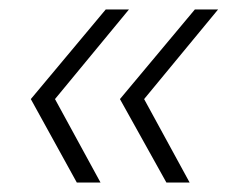

<svg xmlns="http://www.w3.org/2000/svg" viewBox="-20 -495 500 405"><path d="M331 -110 233 -286 391 -475H440L284 -286L380 -110ZM142 -110 45 -286 203 -475H252L96 -286L192 -110Z"/></svg>

Font: Alumni Sans Light
Style: Italic
Weight: 300
Italic angle: -8°
Version: Version 1.016